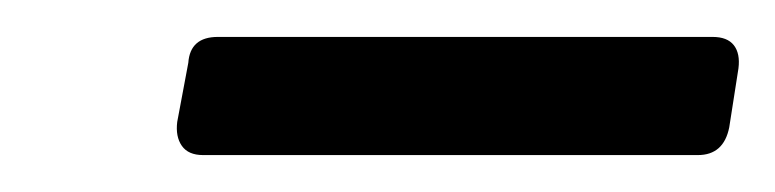

<svg xmlns="http://www.w3.org/2000/svg" viewBox="-20 -719 420 104"><path d="M90 -635Q82 -635 78.5 -640Q75 -645 76 -653L82 -685Q83 -699 98 -699H366Q374 -699 377.5 -694.5Q381 -690 380 -682L375 -650Q372 -635 358 -635Z"/></svg>

Font: Open Sauce Two
Style: Bold Italic
Weight: 700
Italic angle: -10°
Designer: Alfredo Marco Pradil
Foundry: Creative Sauce Fz LLC
Version: Version 1.477